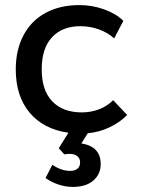

<svg xmlns="http://www.w3.org/2000/svg" viewBox="-20 -515 561 755"><path d="M325 9 300 49Q376 61 376 130Q376 170 347 195Q318 220 266 220Q239 220 211 211Q183 202 159 185L186 133Q221 157 256 157Q274 157 284.5 148.5Q295 140 295 124Q295 108 284 99Q273 90 253 90Q247 90 233 92L211 68L249 7Q151 -7 96.5 -72Q42 -137 42 -242Q42 -319 72.5 -376.5Q103 -434 159.5 -464.5Q216 -495 292 -495Q343 -495 390 -478Q437 -461 465 -433L429 -364Q405 -386 370 -399Q335 -412 296 -412Q225 -412 184.5 -368.5Q144 -325 144 -242Q144 -160 185.5 -116.5Q227 -73 302 -73Q337 -73 369 -85Q401 -97 425 -121L480 -63Q452 -34 411 -14.5Q370 5 325 9Z"/></svg>

Font: Niramit Medium
Style: Regular
Weight: 500
Designer: Katatrad Aksorn Co.,Ltd.
Foundry: Cadson Demak Co.,Ltd.
Version: Version 1.000; ttfautohint (v1.6)